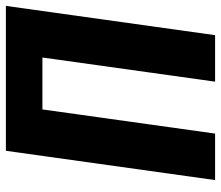

<svg xmlns="http://www.w3.org/2000/svg" viewBox="-68 -664 733 636"><g transform="rotate(-90 298.0 -346.5)"><path d="M596 -693 499 0H345L425 -572H253L173 0H19L116 -693Z"/></g></svg>

Font: Fira Sans Condensed
Style: Bold Italic
Weight: 700
Width: 3
Italic angle: -8°
Designer: Carrois Corporate & Edenspiekermann AG
Foundry: Carrois Corporate GbR & Edenspiekermann AG
Version: Version 4.203